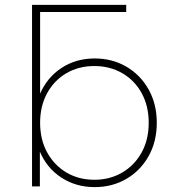

<svg xmlns="http://www.w3.org/2000/svg" viewBox="-20 -762 713 785"><path d="M367 3Q291 3 231.5 -35.5Q172 -74 143 -142V0H111V-742H496V-713H144V-379Q173 -446 232 -484.5Q291 -523 367 -523Q439 -523 496.5 -489.5Q554 -456 587.5 -396.5Q621 -337 621 -260Q621 -183 587.5 -123.5Q554 -64 496.5 -30.5Q439 3 367 3ZM366 -27Q429 -27 479.5 -56.5Q530 -86 559 -138.5Q588 -191 588 -260Q588 -329 559 -381.5Q530 -434 479.5 -463Q429 -492 366 -492Q302 -492 252 -463Q202 -434 173 -381.5Q144 -329 144 -260Q144 -191 173 -138.5Q202 -86 252 -56.5Q302 -27 366 -27Z"/></svg>

Font: Montserrat ExtraLight
Style: Regular
Weight: 200
Designer: Julieta Ulanovsky
Foundry: Julieta Ulanovsky
Version: Version 9.000; ttfautohint (v1.8.4.7-5d5b)